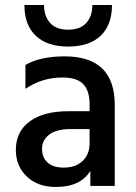

<svg xmlns="http://www.w3.org/2000/svg" viewBox="-20 -739 539 763"><path d="M233 -73Q281 -73 308.5 -99.5Q336 -126 336 -169V-226H260Q204 -226 175.5 -204Q147 -182 147 -148Q147 -113 169 -93Q191 -73 233 -73ZM339 -60Q300 4 202 4Q130 4 86.5 -37.5Q43 -79 43 -143Q43 -216 98 -256.5Q153 -297 252 -297H336V-326Q336 -378 311 -404.5Q286 -431 228 -431Q147 -431 81 -386V-481Q140 -515 237 -515Q436 -515 436 -322V0H339ZM425 -719Q425 -640 380 -597Q335 -554 251 -554Q167 -554 122 -597Q77 -640 77 -719H155Q155 -675 179 -648Q203 -621 251 -621Q299 -621 323 -648Q347 -675 347 -719Z"/></svg>

Font: Hind Siliguri Medium
Style: Regular
Weight: 500
Designer: Jyotish Sonowal
Foundry: Indian Type Foundry
Version: Version 1.001;PS 1.0;hotconv 1.0.86;makeotf.lib2.5.63406; tt